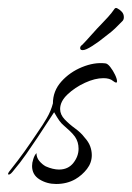

<svg xmlns="http://www.w3.org/2000/svg" viewBox="-44 -459 329 479"><path d="M96 0Q73 0 54.5 -11.5Q36 -23 36 -45Q36 -53 39 -62Q42 -72 47 -77Q47 -66 54 -57.5Q61 -49 70 -44Q79 -40 87.5 -38Q96 -36 103 -36Q126 -36 139 -52.5Q152 -69 152 -88Q152 -105 143 -118Q137 -126 130 -132.5Q123 -139 115 -146Q109 -151 104 -158Q99 -165 91 -179L49 -115Q34 -93 21 -74Q8 -55 -13 -30Q-19 -23 -22.5 -23.5Q-26 -24 -21 -31Q2 -60 17 -81Q32 -102 52 -132Q62 -146 72.5 -164Q83 -182 88 -201Q88 -232 109 -255.5Q130 -279 160.5 -291.5Q191 -304 218 -301Q224 -301 231 -292Q238 -283 243 -272.5Q248 -262 248 -256Q248 -253 246 -253Q243 -253 238 -257Q230 -264 214 -264Q193 -264 168 -252.5Q143 -241 124.5 -223.5Q106 -206 106 -187Q106 -173 117.5 -161Q129 -149 143.5 -138.5Q158 -128 167 -116Q177 -105 181 -94Q185 -83 185 -72Q185 -53 173 -37.5Q161 -22 144 -12Q123 0 96 0ZM162 -334Q156 -334 156 -339Q156 -344 161 -347Q169 -355 184.5 -372.5Q200 -390 210 -400Q216 -406 225.5 -416.5Q235 -427 241 -436Q244 -441 249 -438Q255 -435 260 -429.5Q265 -424 265 -416Q265 -409 260 -405Q250 -395 243 -388Q236 -381 220 -369Q203 -355 186.5 -344.5Q170 -334 163 -334Z"/></svg>

Font: The Nautigal
Style: Regular
Weight: 400
Designer: Robert E. Leuschke
Foundry: Robert E. Leuschke
Version: Version 1.100; ttfautohint (v1.8.3)